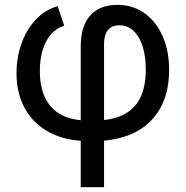

<svg xmlns="http://www.w3.org/2000/svg" viewBox="-20 -576 773 800"><path d="M316.4 204.1V-385.3Q316.4 -438.5 333.7 -476.8Q351.1 -515.1 385 -535.4Q418.9 -555.7 468.8 -555.7Q533.2 -555.7 581.5 -521.5Q629.9 -487.3 657.2 -426.3Q684.6 -365.2 684.6 -284.2Q684.6 -189.5 646.7 -123.3Q608.9 -57.1 538.6 -22.7Q468.3 11.7 370.6 11.7H347.7Q255.4 11.7 188.2 -23.2Q121.1 -58.1 85 -121.8Q48.8 -185.5 48.8 -271.5Q48.8 -335.4 69.1 -393.3Q89.4 -451.2 127.7 -492.9Q166 -534.7 220.2 -550.3L247.6 -468.8Q215.8 -459.5 193.4 -434.1Q170.9 -408.7 158.4 -369.6Q146 -330.6 146 -280.3Q146 -213.4 168.7 -167.2Q191.4 -121.1 236.1 -97.4Q280.8 -73.7 347.7 -73.7H370.6Q443.4 -73.7 491.5 -96.7Q539.6 -119.6 563.5 -166.7Q587.4 -213.9 587.4 -286.1Q587.4 -340.3 574.5 -382.1Q561.5 -423.8 536.6 -447.3Q511.7 -470.7 476.6 -470.7Q455.1 -470.7 440.9 -460.9Q426.8 -451.2 420.2 -433.8Q413.6 -416.5 413.6 -392.1V204.1Z"/></svg>

Font: Inter Cardless
Style: Regular
Weight: 400
Designer: Rasmus Andersson
Foundry: rsms
Version: Version 4.001;git-9221beed3